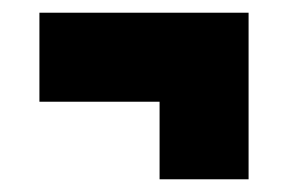

<svg xmlns="http://www.w3.org/2000/svg" viewBox="-20 -461 453 302"><path d="M42 -301V-441H371V-179H231V-301Z"/></svg>

Font: Georama ExtraCondensed ExtraBold
Style: Regular
Weight: 800
Width: 2
Designer: Jean-Baptiste Levee
Foundry: Production Type
Version: Version 1.000